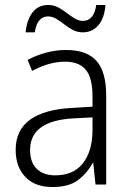

<svg xmlns="http://www.w3.org/2000/svg" viewBox="-20 -742 523 772"><path d="M246 -541Q329 -541 368 -497Q407 -453 407 -358V0H364L355 -87H353Q329 -44 292.5 -17Q256 10 191 10Q120 10 81.5 -31Q43 -72 43 -139Q43 -219 100.5 -260.5Q158 -302 268 -308L352 -313V-352Q352 -430 324.5 -462Q297 -494 242 -494Q209 -494 176 -484.5Q143 -475 109 -457L91 -501Q124 -519 164 -530Q204 -541 246 -541ZM274 -266Q101 -256 101 -139Q101 -89 128 -63Q155 -37 202 -37Q275 -37 313 -85Q351 -133 352 -217V-270ZM83 -612Q88 -663 111 -692.5Q134 -722 174 -722Q196 -722 214.5 -712Q233 -702 249 -689.5Q265 -677 281 -667.5Q297 -658 314 -658Q334 -658 348 -673Q362 -688 367 -722H404Q400 -669 375.5 -640.5Q351 -612 313 -612Q291 -612 273 -621.5Q255 -631 238.5 -644Q222 -657 206 -666.5Q190 -676 173 -676Q153 -676 139 -661Q125 -646 120 -612Z"/></svg>

Font: Noto Sans Myanmar SemiCondensed Light
Style: Regular
Weight: 300
Width: 4
Designer: Monotype Design Team
Foundry: Monotype Imaging Inc.
Version: Version 2.107; ttfautohint (v1.8.4.7-5d5b)